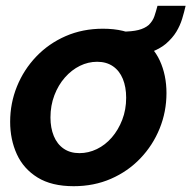

<svg xmlns="http://www.w3.org/2000/svg" viewBox="-20 -632 660 662"><path d="M234 10Q158 10 109.5 -20Q61 -50 38 -100.5Q15 -151 15 -212Q15 -276 38.5 -334Q62 -392 105 -437Q148 -482 206.5 -507.5Q265 -533 335 -533Q411 -533 459.5 -503Q508 -473 531 -423Q554 -373 554 -311Q554 -247 530.5 -189Q507 -131 464 -86Q421 -41 362.5 -15.5Q304 10 234 10ZM254 -104Q285 -104 314 -118Q343 -132 365.5 -158Q388 -184 401.5 -219Q415 -254 415 -295Q415 -332 403.5 -360Q392 -388 369.5 -403.5Q347 -419 315 -419Q284 -419 255.5 -405Q227 -391 204 -365Q181 -339 167.5 -303.5Q154 -268 154 -227Q154 -191 165.5 -163Q177 -135 199.5 -119.5Q222 -104 254 -104ZM380 -431 400 -523Q435 -523 457 -528.5Q479 -534 493 -546Q507 -560 512.5 -576.5Q518 -593 523 -612H620Q615 -590 608 -567Q601 -544 588 -522.5Q575 -501 552 -481Q534 -466 506.5 -454.5Q479 -443 446.5 -437Q414 -431 380 -431Z"/></svg>

Font: Raleway Thin
Style: Bold Italic
Weight: 700
Italic angle: -12°
Version: Version 4.026